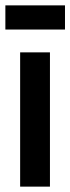

<svg xmlns="http://www.w3.org/2000/svg" viewBox="-36 -695 262 715"><path d="M206 -675H-16V-585H206ZM39 0H150V-500H39Z"/></svg>

Font: Advent Pro Expanded
Style: Bold
Weight: 700
Width: 7
Designer: VivaRado, Andreas Kalpakidis
Foundry: VivaRado, Andreas Kalpakidis
Version: Version 3.000